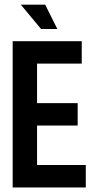

<svg xmlns="http://www.w3.org/2000/svg" viewBox="-20 -824 433 844"><path d="M71.4 -803.6H178.6L232.1 -696.4H160.7ZM35.7 -642.9H339.3V-544.3H142.9V-370.7H321.4V-272.1H142.9V-98.6H357.1V0H35.7Z"/></svg>

Font: Aire Exterior
Style: Regular
Weight: 400
Width: 4
Designer: Jayvee Enaguas (HarvettFox96)
Version: 20190503.02